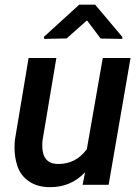

<svg xmlns="http://www.w3.org/2000/svg" viewBox="-20 -770 584 800"><path d="M376.5 -750.5H310.1L163.1 -616.7L163.6 -607.9L257.8 -609.9L342.3 -685.1L399.4 -609.4L489.7 -607.9V-616.2ZM324.2 0H432.6L523.9 -528.3H408.2L341.8 -148.4C311.5 -107.4 272.5 -86.9 224.6 -86.9C222.2 -86.9 220.2 -86.9 217.8 -86.9C180.2 -88.4 160.2 -109.4 156.7 -149.9C156.2 -154.8 156.2 -159.7 156.2 -164.6C156.2 -171.4 156.2 -178.2 157.2 -185.1L214.8 -528.3H99.1L42 -186.5C41 -175.3 40.5 -164.1 40.5 -153.8C40.5 -127.9 44.4 -102.5 52.7 -77.6C61 -52.7 76.2 -31.7 99.1 -15.6C121.6 0.5 149.9 9.3 184.1 9.8C186 9.8 187.5 9.8 189.5 9.8C247.1 9.8 295.4 -10.7 334.5 -52.2Z"/></svg>

Font: Roboto Medium
Style: Italic
Weight: 500
Italic angle: -12°
Designer: Google
Version: Version 2.137; 2017